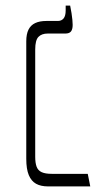

<svg xmlns="http://www.w3.org/2000/svg" viewBox="-20 -667 377 687"><path d="M152 0Q126 0 109 -9.5Q92 -19 83 -40.5Q74 -62 74 -99V-519Q74 -545 82 -561Q90 -577 106 -584.5Q122 -592 146 -592H187Q200 -592 207.5 -601Q215 -610 215 -630V-647H231Q234 -632 236 -619.5Q238 -607 239 -596Q240 -585 240 -578Q240 -562 234 -554.5Q228 -547 214 -547H151Q129 -547 117.5 -535Q106 -523 106 -490V-106Q106 -84 111 -70.5Q116 -57 129 -51Q142 -45 165 -45H294L303 0Z"/></svg>

Font: Noto Serif Hebrew ExtraLight
Style: Regular
Weight: 250
Version: Version 2.003